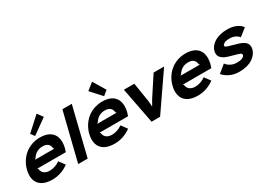

<svg xmlns="http://www.w3.org/2000/svg" viewBox="-6 -1939 4016 2912"><g transform="rotate(-30 2002.0 -483.0)"><path d="M237.8 -383.8H577.1L564.9 -399.9Q554.2 -502.9 438 -502.9Q322.3 -502.9 257.8 -399.9ZM720.2 -310.1Q712.9 -280.3 701.2 -250H203.1L214.8 -233.9Q220.2 -185.1 256.1 -156.5Q292 -127.9 354 -127.9Q444.3 -127.9 532.2 -188L606.9 -85.9Q473.1 9.8 319.8 9.8Q263.2 9.8 217.3 -1.5Q171.4 -12.7 139.2 -33.4Q106.9 -54.2 85.4 -83Q64 -111.8 54.4 -147.5Q44.9 -183.1 45.4 -224.1Q45.9 -265.1 57.1 -310.1Q74.2 -380.9 111.8 -441.4Q149.4 -502 202.1 -546.1Q254.9 -590.3 324.7 -615.2Q394.5 -640.1 472.2 -640.1Q526.9 -640.1 570.8 -628.4Q614.7 -616.7 645.5 -595.5Q676.3 -574.2 696.8 -544.2Q717.3 -514.2 725.8 -477.3Q734.4 -440.4 733.2 -398.4Q731.9 -356.4 720.2 -310.1ZM608.9 -977.1 681.2 -880.9 420.9 -694.8 372.1 -761.2Z M1146.5 -839.8 939.9 0H773.9L981.9 -839.8Z M1328.1 -383.8H1667.5L1655.3 -399.9Q1644.5 -502.9 1528.3 -502.9Q1412.6 -502.9 1348.1 -399.9ZM1810.5 -310.1Q1803.2 -280.3 1791.5 -250H1293.5L1305.2 -233.9Q1310.5 -185.1 1346.4 -156.5Q1382.3 -127.9 1444.3 -127.9Q1534.7 -127.9 1622.6 -188L1697.3 -85.9Q1563.5 9.8 1410.2 9.8Q1353.5 9.8 1307.6 -1.5Q1261.7 -12.7 1229.5 -33.4Q1197.3 -54.2 1175.8 -83Q1154.3 -111.8 1144.8 -147.5Q1135.3 -183.1 1135.7 -224.1Q1136.2 -265.1 1147.5 -310.1Q1164.6 -380.9 1202.1 -441.4Q1239.7 -502 1292.5 -546.1Q1345.2 -590.3 1415 -615.2Q1484.9 -640.1 1562.5 -640.1Q1617.2 -640.1 1661.1 -628.4Q1705.1 -616.7 1735.8 -595.5Q1766.6 -574.2 1787.1 -544.2Q1807.6 -514.2 1816.2 -477.3Q1824.7 -440.4 1823.5 -398.4Q1822.3 -356.4 1810.5 -310.1ZM1580.6 -977.1 1710.4 -761.2 1629.4 -694.8 1460.4 -880.9Z M2458.5 -629.9H2642.1L2208.5 0H2059.1L1937.5 -629.9H2120.1L2174.3 -292L2181.2 -196.8H2183.1L2237.3 -292Z M2786.6 -383.8H3126L3113.8 -399.9Q3103 -502.9 2986.8 -502.9Q2871.1 -502.9 2806.6 -399.9ZM3269 -310.1Q3261.7 -280.3 3250 -250H2752L2763.7 -233.9Q2769 -185.1 2804.9 -156.5Q2840.8 -127.9 2902.8 -127.9Q2993.2 -127.9 3081.1 -188L3155.8 -85.9Q3022 9.8 2868.7 9.8Q2812 9.8 2766.1 -1.5Q2720.2 -12.7 2688 -33.4Q2655.8 -54.2 2634.3 -83Q2612.8 -111.8 2603.3 -147.5Q2593.8 -183.1 2594.2 -224.1Q2594.7 -265.1 2606 -310.1Q2623 -380.9 2660.6 -441.4Q2698.2 -502 2751 -546.1Q2803.7 -590.3 2873.5 -615.2Q2943.4 -640.1 3021 -640.1Q3075.7 -640.1 3119.6 -628.4Q3163.6 -616.7 3194.3 -595.5Q3225.1 -574.2 3245.6 -544.2Q3266.1 -514.2 3274.7 -477.3Q3283.2 -440.4 3282 -398.4Q3280.8 -356.4 3269 -310.1Z M3932.6 -188Q3922.4 -147 3895.8 -111.6Q3869.1 -76.2 3827.6 -48.3Q3786.1 -20.5 3726.6 -4.6Q3667 11.2 3596.7 11.2Q3424.3 11.2 3317.4 -107.9L3449.7 -215.8Q3479.5 -174.3 3526.6 -151.1Q3573.7 -127.9 3627.4 -127.9Q3692.9 -127.9 3726.1 -144Q3759.3 -160.2 3764.6 -181.2Q3769 -198.2 3756.1 -210.2Q3743.2 -222.2 3695.3 -234.9Q3689.9 -236.3 3644.3 -249.5Q3598.6 -262.7 3591.3 -264.2Q3573.2 -269 3558.1 -273.9Q3543 -278.8 3526.1 -285.2Q3509.3 -291.5 3495.8 -298.6Q3482.4 -305.7 3469.5 -314.9Q3456.5 -324.2 3446.8 -334.2Q3437 -344.2 3429.7 -356.7Q3422.4 -369.1 3418.7 -383.3Q3415 -397.5 3415.3 -414.3Q3415.5 -431.2 3420.4 -450.2Q3440.9 -533.7 3528.8 -586.4Q3616.7 -639.2 3747.6 -639.2Q3919.9 -639.2 4001.5 -534.2L3872.6 -431.2Q3847.7 -464.4 3805.9 -483.2Q3764.2 -502 3714.4 -502Q3652.3 -502 3621.8 -486.1Q3591.3 -470.2 3587.4 -452.1Q3582.5 -434.1 3603.3 -423.6Q3624 -413.1 3683.6 -397Q3695.8 -394 3777.3 -370.1Q3872.1 -344.7 3910.6 -301.3Q3949.2 -257.8 3932.6 -188Z"/></g></svg>

Font: Sinkin Sans 700 Bold Italic
Style: Bold Italic
Weight: 700
Italic angle: -112°
Designer: Keith Bates
Foundry: K-Type
Version: Sinkin Sans (version 1.0)  by Keith Bates   •   © 2014   www